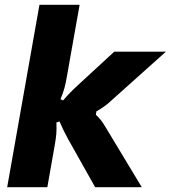

<svg xmlns="http://www.w3.org/2000/svg" viewBox="-20 -783 714 803"><path d="M10 0 145 -763H313L259 -459Q255 -436 250 -416.5Q245 -397 233 -368L244 -363Q269 -393 305 -426L458 -567H674L435 -353Q419 -338 383 -317L381 -303Q402 -284 418 -257L573 0H378L265 -201Q245 -237 229 -275L216 -271Q217 -242 215.5 -223.5Q214 -205 210 -182L178 0Z"/></svg>

Font: Open Sauce Sans Black Italic
Style: Regular
Weight: 900
Italic angle: -10°
Designer: Alfredo Marco Pradil
Foundry: Creative Sauce Fz LLC
Version: Version 1.477